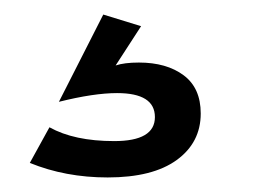

<svg xmlns="http://www.w3.org/2000/svg" viewBox="-20 -48 366 264"><path d="M21 176 48 127Q82 146 137 146Q193 146 193 113Q193 80 141 80Q109 80 61 92L122 -28L174 -12L139 42Q151 38 171 38Q209 38 232.5 55.5Q256 73 256 108Q256 148 223 172Q190 196 128 196Q70 196 21 176Z"/></svg>

Font: Raleway
Style: Bold
Weight: 700
Designer: Matt McInerney, Pablo Impallari, Rodrigo Fuenzalida
Foundry: Matt McInerney, Pablo Impallari, Rodrigo Fuenzalida
Version: Version 3.000